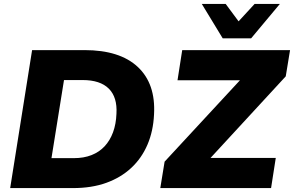

<svg xmlns="http://www.w3.org/2000/svg" viewBox="-20 -961 1502 981"><path d="M32 0 144 -705H412Q592 -705 684 -619Q776 -533 767 -376Q763 -291 733.5 -222Q704 -153 651 -103.5Q598 -54 523.5 -27Q449 0 353 0ZM243 -153H358Q408 -153 447.5 -168.5Q487 -184 514.5 -213.5Q542 -243 557.5 -285Q573 -327 575 -380Q580 -464 536 -508Q492 -552 402 -552H307ZM799 0 821 -135 1258 -607 1265 -551H887L911 -705H1462L1440 -571L1004 -98L995 -154H1389L1365 0ZM1118 -765 1011 -941H1133L1199 -852L1281 -941H1410L1263 -765Z"/></svg>

Font: Nunito Sans 10pt Black
Style: Italic
Weight: 900
Italic angle: -9°
Designer: Vernon Adams
Foundry: Vernon Adams
Version: Version 3.101;gftools[0.9.27]